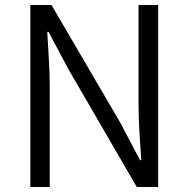

<svg xmlns="http://www.w3.org/2000/svg" viewBox="-20 -752 758 772"><path d="M102 0H180V-401C180 -477 174 -551 170 -624H175L255 -474L530 0H616V-732H537V-336C537 -261 543 -181 548 -108H543L464 -258L187 -732H102Z"/></svg>

Font: Genne Gothic Normal
Style: Regular
Weight: 350
Designer: Ryoko NISHIZUKA (kana & ideographs); Paul D. Hunt (Latin, Greek & Cyrillic); Wenlong ZHANG (bopomofo); Sandoll Communica
Foundry: Adobe Systems Incorporated
Version: Version 1.004;PS 1.004;hotconv 16.6.51;makeotf.lib2.5.65220